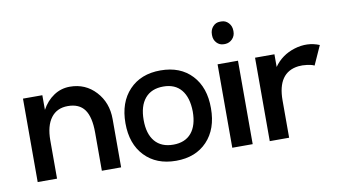

<svg xmlns="http://www.w3.org/2000/svg" viewBox="-64 -724 1571 882"><g transform="rotate(-10 721.5 -283.0)"><path d="M271 -405.8Q343.3 -405.8 391.1 -354Q439 -302.2 439 -225.1V0H349.1V-178.2Q349.1 -251 324.2 -285.4Q299.3 -319.8 246.1 -319.8Q195.3 -319.8 167.7 -283Q140.1 -246.1 140.1 -178.2V-168V0H49.8V-389.2H140.1V-320.8Q161.6 -360.4 195.6 -383.1Q229.5 -405.8 271 -405.8Z M693.8 14.2Q602.1 14.2 547.9 -42.5Q493.7 -99.1 493.7 -195.8Q493.7 -293 547.9 -350.1Q602.1 -407.2 693.8 -407.2Q786.1 -407.2 839.6 -350.1Q893.1 -293 892.6 -195.8Q892.6 -99.1 838.9 -42.5Q785.2 14.2 693.8 14.2ZM693.8 -61Q749 -61 778.3 -95.9Q807.6 -130.9 807.6 -195.8Q806.6 -261.2 777.6 -296.6Q748.5 -332 693.8 -332Q638.2 -332 608.4 -296.6Q578.6 -261.2 578.6 -195.8Q578.6 -130.9 608.4 -95.9Q638.2 -61 693.8 -61Z M1002 -475.1Q982.4 -475.1 969 -489.5Q955.6 -503.9 955.6 -524.9V-528.8Q955.6 -550.3 969 -565.2Q982.4 -580.1 1002 -580.1H1008.8Q1028.3 -580.1 1042 -565.2Q1055.7 -550.3 1055.7 -528.8V-524.9Q1055.7 -504.4 1042 -490.2Q1028.3 -476.1 1008.8 -475.1ZM957.5 0V-389.2H1052.7V0Z M1222.7 -330.1Q1257.8 -380.4 1318.8 -399.2Q1379.9 -418 1435.5 -395L1395.5 -306.2Q1392.1 -307.6 1385.7 -310.1Q1379.4 -312.5 1359.9 -315.2Q1340.3 -317.9 1321.3 -315.9Q1222.7 -304.2 1222.7 -173.8V0H1132.3V-389.2H1222.7Z"/></g></svg>

Font: Neutral Grotesk
Style: Regular
Weight: 400
Designer: Nawras Khrais
Foundry: Nawras Khrais
Version: Version 1.000;PS 001.000;hotconv 1.0.88;makeotf.lib2.5.64775